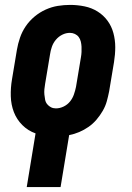

<svg xmlns="http://www.w3.org/2000/svg" viewBox="-20 -548 540 783"><path d="M89 215 125 -4Q94 -15 71 -38Q48 -61 36.5 -91Q25 -121 24 -155.5Q23 -190 29 -225L49 -345Q53 -369 61.5 -394Q70 -419 85 -441Q100 -463 121 -480.5Q142 -498 166.5 -509Q191 -520 216 -524Q241 -528 266 -528Q296 -528 325 -522Q354 -516 378 -501Q402 -486 418.5 -463.5Q435 -441 442.5 -413Q450 -385 450 -355.5Q450 -326 445 -295L425 -175Q421 -155 415.5 -135Q410 -115 399 -96Q388 -77 373.5 -60Q359 -43 341 -30.5Q323 -18 303 -9.5Q283 -1 262 3L227 215ZM208 -106Q224 -106 239.5 -113.5Q255 -121 265.5 -134Q276 -147 281.5 -163Q287 -179 290 -194L310 -314Q312 -325 312.5 -336Q313 -347 312.5 -357.5Q312 -368 309.5 -378.5Q307 -389 301 -397Q295 -405 285.5 -409.5Q276 -414 265 -414Q249 -414 234 -406.5Q219 -399 208 -386Q197 -373 191.5 -357Q186 -341 184 -326L164 -206Q162 -195 161 -184Q160 -173 161 -162.5Q162 -152 164 -141.5Q166 -131 172.5 -123Q179 -115 188 -110.5Q197 -106 208 -106Z"/></svg>

Font: Iosevka SS18 Heavy
Style: Italic
Weight: 900
Italic angle: -9°
Monospace: yes
Designer: Belleve Invis
Foundry: Belleve Invis
Version: Version 25.1.1; ttfautohint (v1.8.4)